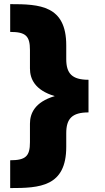

<svg xmlns="http://www.w3.org/2000/svg" viewBox="-20 -785 516 948"><path d="M417 -230V-391.1C335 -391.1 307.1 -422.9 307.1 -493.2V-561C307.1 -758.3 175.8 -764.6 30.3 -764.6V-627.4C106.9 -627.4 127.9 -607.4 127.9 -538.1V-446.8C127.9 -396.5 151.4 -339.8 250.5 -310.5C151.4 -281.2 127.9 -224.6 127.9 -174.3V-83C127.9 -13.7 106.9 6.3 30.3 6.3V143.6C175.8 143.6 307.1 137.2 307.1 -60.1V-127.4C307.1 -198.2 335 -230 417 -230Z"/></svg>

Font: Raveo Display Display ExtraBold
Style: Regular
Weight: 800
Designer: Jakub Foglar, Rasmus Andersson (Inter)
Foundry: Jakubfoglar.com
Version: Version 1.100;Glyphs 3.2.3 (3260)